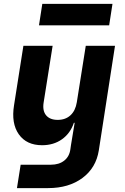

<svg xmlns="http://www.w3.org/2000/svg" viewBox="-20 -785 640 985"><path d="M67 180 86 60H241Q283 60 309.5 39Q336 18 341 -19L344 -40L363 -155H359Q341 -101 298 -70.5Q255 -40 196 -40Q116 -40 76.5 -96Q37 -152 52 -245L100 -550H250L204 -260Q197 -217 216.5 -193.5Q236 -170 276 -170Q316 -170 341.5 -193.5Q367 -217 374 -260L420 -550H570L487 -14Q473 76 403 128Q333 180 227 180ZM180 -655 197 -765H557L540 -655Z"/></svg>

Font: JetBrains Mono NL ExtraBold
Style: Italic
Weight: 800
Italic angle: -9°
Monospace: yes
Designer: Philipp Nurullin, Konstantin Bulenkov
Foundry: JetBrains
Version: Version 2.305; ttfautohint (v1.8.4.7-5d5b)